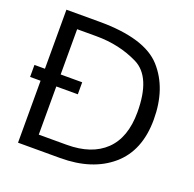

<svg xmlns="http://www.w3.org/2000/svg" viewBox="-128 -861 999 991"><g transform="rotate(20 371.5 -365.0)"><path d="M158.2 -75.7H312Q448.2 -75.7 522.7 -147.2Q597.2 -218.8 597.2 -358.4Q597.2 -552.7 493.7 -603.8Q390.1 -654.8 263.7 -654.8H158.2V-406.2H276.4V-340.3H158.2ZM71.8 0V-340.3H14.2V-406.2H71.8V-730.5H253.4Q502.9 -730.5 596.2 -626.5Q689.5 -522.5 689.5 -351.6Q689.5 -180.2 584.2 -90.1Q479 0 303.2 0Z"/></g></svg>

Font: Oxygen-Regular
Style: Regular
Weight: 400
Designer: Vernon Adams
Foundry: Vernon Adams
Version: Version Release 0.2.3 webfont; ttfautohint (v0.93.3-1d66) -l